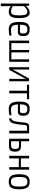

<svg xmlns="http://www.w3.org/2000/svg" viewBox="1942 -2479 741 4665"><g transform="rotate(90 2312.5 -146.5)"><path d="M285 -497Q356 -497 388 -434.5Q420 -372 420 -240Q420 -104 384.5 -46Q349 12 272 12Q197 12 126 -38Q129 -5 129 57V204H65V-484H117L123 -405Q156 -448 199.5 -472.5Q243 -497 285 -497ZM257 -44Q311 -44 332.5 -86.5Q354 -129 354 -241Q354 -351 333.5 -396Q313 -441 265 -441Q233 -441 202 -421.5Q171 -402 129 -358V-80Q211 -44 257 -44Z M706 -43Q765 -43 843 -55L849 -12Q795 12 698 12Q598 12 555.5 -46.5Q513 -105 513 -244Q513 -384 554.5 -440.5Q596 -497 692 -497Q778 -497 818 -459.5Q858 -422 858 -346Q860 -211 766 -211H581Q585 -115 613 -79Q641 -43 706 -43ZM695 -442Q631 -442 606 -403Q581 -364 580 -261H750Q796 -261 794 -345Q794 -396 771 -419Q748 -442 695 -442Z M1482 -484V0H966V-484H1028V-52H1195V-484H1253V-52H1421V-484Z M1954 0H1896V-338Q1896 -356 1898 -404H1896Q1889 -383 1869 -348L1677 0H1612V-484H1670V-147Q1670 -125 1668 -81H1670Q1675 -94 1697 -138L1889 -484H1954Z M2391 -432H2247V0H2184V-432H2041V-484H2391Z M2641 -43Q2700 -43 2778 -55L2784 -12Q2730 12 2633 12Q2533 12 2490.5 -46.5Q2448 -105 2448 -244Q2448 -384 2489.5 -440.5Q2531 -497 2627 -497Q2713 -497 2753 -459.5Q2793 -422 2793 -346Q2795 -211 2701 -211H2516Q2520 -115 2548 -79Q2576 -43 2641 -43ZM2630 -442Q2566 -442 2541 -403Q2516 -364 2515 -261H2685Q2731 -261 2729 -345Q2729 -396 2706 -419Q2683 -442 2630 -442Z M3221 -484V0H3157V-434H3068Q3043 -434 3031.5 -419Q3020 -404 3017 -370Q3016 -364 3012.5 -324.5Q3009 -285 3007.5 -273Q3006 -261 3002 -228Q2998 -195 2995 -178.5Q2992 -162 2987.5 -138.5Q2983 -115 2977 -98Q2950 -4 2859 5L2852 -45Q2904 -65 2920 -118Q2927 -138 2932 -163.5Q2937 -189 2941.5 -223.5Q2946 -258 2948 -277Q2950 -296 2953.5 -335.5Q2957 -375 2957 -379Q2962 -432 2985.5 -458Q3009 -484 3056 -484Z M3413 -287H3509Q3598 -287 3631.5 -254.5Q3665 -222 3665 -140Q3665 -56 3632 -25Q3599 6 3519 6Q3414 6 3352 0H3351V-484H3413ZM3509 -45Q3560 -45 3579.5 -65Q3599 -85 3599 -143Q3599 -198 3580.5 -218.5Q3562 -239 3509 -239H3413V-46Q3439 -45 3509 -45Z M4102 -484V0H4040V-233H3828V0H3765V-484H3828V-283H4040V-484Z M4579 -242Q4579 -103 4538 -45.5Q4497 12 4396 12Q4296 12 4254.5 -45.5Q4213 -103 4213 -242Q4213 -381 4254.5 -439Q4296 -497 4396 -497Q4496 -497 4537.5 -439.5Q4579 -382 4579 -242ZM4487.5 -399Q4462 -442 4396 -442Q4330 -442 4305 -399Q4280 -356 4280 -242Q4280 -128 4305 -85Q4330 -42 4396 -42Q4462 -42 4487.5 -85Q4513 -128 4513 -242Q4513 -356 4487.5 -399Z"/></g></svg>

Font: exo2condensed_l
Style: Regular
Weight: 300
Width: 3
Designer: Natanael Gama
Version: Version 1.001;PS 001.001;hotconv 1.0.70;makeotf.lib2.5.58329